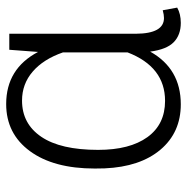

<svg xmlns="http://www.w3.org/2000/svg" viewBox="-12 -566 588 603"><g transform="rotate(-90 281.5 -264.0)"><path d="M477.5 -528.3V-130.9Q478 -42.5 526.9 -42.5Q537.1 -42.5 551.3 -46.4L559.6 -1Q539.6 10.3 511.7 10.3Q473.6 10.3 450.9 -12Q428.2 -34.2 421.4 -85.9Q367.7 10.3 255.9 10.3Q167.5 10.3 113.5 -53.5Q59.6 -117.2 54.7 -229L54.2 -259.8Q54.2 -389.2 108.9 -463.6Q163.6 -538.1 256.8 -538.1Q367.7 -538.1 420.4 -438L427.2 -528.3ZM112.8 -249.5Q112.8 -149.9 152.8 -94.5Q192.9 -39.1 266.6 -39.1Q373.5 -39.1 418.9 -156.7V-359.9Q397.5 -421.4 358.6 -454.8Q319.8 -488.3 267.6 -488.3Q194.8 -488.3 153.8 -427.7Q112.8 -367.2 112.8 -249.5Z"/></g></svg>

Font: SteelSelectRoboto
Style: Regular
Weight: 300
Designer: Google
Version: Version 2.137; 2017